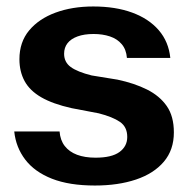

<svg xmlns="http://www.w3.org/2000/svg" viewBox="-20 -563 584 593"><path d="M273 10Q194 10 140.5 -11Q87 -32 58 -70Q29 -108 24 -157H164Q166 -130 180 -112Q194 -94 218 -85Q242 -76 275 -76Q325 -76 349 -93.5Q373 -111 373 -140Q373 -171 350.5 -186.5Q328 -202 285 -213L201 -229Q143 -242 107.5 -262.5Q72 -283 56 -312.5Q40 -342 40 -380Q40 -433 70 -469Q100 -505 151.5 -524Q203 -543 268 -543Q337 -543 388.5 -524Q440 -505 470.5 -469.5Q501 -434 506 -384H372Q370 -410 356 -426.5Q342 -443 319.5 -450.5Q297 -458 269 -458Q240 -458 219.5 -450.5Q199 -443 188.5 -429.5Q178 -416 178 -397Q178 -371 198.5 -356Q219 -341 263 -330L343 -317Q395 -306 434 -286.5Q473 -267 495 -235.5Q517 -204 517 -154Q517 -100 486 -63.5Q455 -27 400 -8.5Q345 10 273 10Z"/></svg>

Font: Hubot Sans Condensed ExtraLight SemiBold
Style: Regular
Weight: 600
Version: Version 2.000